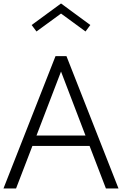

<svg xmlns="http://www.w3.org/2000/svg" viewBox="-27 -1068 692 1088"><path d="M-7.3 0 287.6 -750H349.6L644.5 0H573.2L480.5 -241.2H156.7L64 0ZM179.7 -299.8H457.5L318.8 -662.6ZM179.7 -889.6 152.3 -926.3 318.8 -1048.3 484.9 -926.3 457.5 -889.6 318.8 -991.2Z"/></svg>

Font: Spartan MB
Style: Regular
Weight: 400
Designer: Matt Bailey, Mirko Velimirovic
Foundry: Matt Bailey
Version: Version 1.005